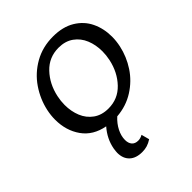

<svg xmlns="http://www.w3.org/2000/svg" viewBox="-255 -820 1264 1264"><g transform="rotate(-45 376.5 -188.0)"><path d="M728 -389Q728 -349 719 -307Q702 -228 657 -159.5Q612 -91 541 -46Q470 -1 381 6Q346 38 326.5 76.5Q307 115 307 152Q307 182 322 199.5Q337 217 366 217Q387 217 408 205L423 261Q400 276 378.5 282.5Q357 289 332 289Q274 289 242.5 259Q211 229 211 176Q211 164 215 138Q229 63 283 1Q181 -18 128.5 -92Q76 -166 76 -268Q76 -308 85 -350Q103 -433 152 -505Q201 -577 278.5 -621Q356 -665 453 -665Q544 -665 606 -627.5Q668 -590 698 -527.5Q728 -465 728 -389ZM615 -366Q615 -426 594.5 -476Q574 -526 531.5 -556.5Q489 -587 427 -587Q338 -587 277.5 -523.5Q217 -460 197 -366Q189 -328 189 -292Q189 -232 209.5 -182Q230 -132 272.5 -101.5Q315 -71 377 -71Q466 -71 526.5 -134.5Q587 -198 607 -292Q615 -330 615 -366Z"/></g></svg>

Font: Ysabeau Infant Semibold
Style: Italic
Weight: 600
Italic angle: -12°
Designer: Christian Thalmann (Catharsis Fonts)
Version: Version 0.003